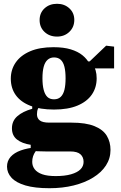

<svg xmlns="http://www.w3.org/2000/svg" viewBox="-20 -765 638 1013"><path d="M241 228Q164 228 114.5 213.5Q65 199 41 173Q17 147 17 114Q17 84 36 62.5Q55 41 90 28.5Q125 16 173 12L184 18Q174 25 166.5 35.5Q159 46 154.5 59.5Q150 73 150 89Q150 111 163 128Q176 145 203 154.5Q230 164 274 164Q322 164 355 154.5Q388 145 404.5 128.5Q421 112 421 89Q421 64 404.5 49Q388 34 350 34H220Q196 34 177.5 33Q159 32 142 29V-1Q96 -8 69.5 -29Q43 -50 43 -88Q43 -127 71.5 -152Q100 -177 150 -191V-224L197 -215Q186 -203 180.5 -191.5Q175 -180 175 -162Q175 -141 190 -129.5Q205 -118 240 -118H357Q433 -118 478.5 -99.5Q524 -81 543.5 -48.5Q563 -16 563 26Q563 71 539 108Q515 145 471 172Q427 199 368.5 213.5Q310 228 241 228ZM265 -187Q191 -187 140 -207Q89 -227 63 -263.5Q37 -300 37 -350Q37 -398 63 -435.5Q89 -473 139 -494.5Q189 -516 262 -516Q316 -516 353.5 -504.5Q391 -493 415 -473.5Q439 -454 452 -429L469 -427Q479 -413 484.5 -394Q490 -375 490 -352Q490 -303 464.5 -266Q439 -229 389 -208Q339 -187 265 -187ZM265 -241Q287 -241 300.5 -254Q314 -267 320 -291.5Q326 -316 326 -352Q326 -388 320 -412.5Q314 -437 300.5 -449.5Q287 -462 265 -462Q245 -462 231 -449.5Q217 -437 210.5 -412.5Q204 -388 204 -352Q204 -316 210.5 -291Q217 -266 230 -253.5Q243 -241 265 -241ZM425 -404V-441H453L540 -524L582 -519V-404ZM281 -572Q241 -572 215 -596.5Q189 -621 189 -659Q189 -697 215 -721Q241 -745 281 -745Q320 -745 346 -721Q372 -697 372 -660Q372 -622 346 -597Q320 -572 281 -572Z"/></svg>

Font: Source Serif 4 ExtraBold
Style: Regular
Weight: 800
Designer: Frank Grießhammer
Foundry: Adobe Systems Incorporated
Version: Version 4.004;hotconv 1.0.116;makeotfexe 2.5.65601